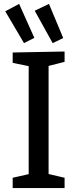

<svg xmlns="http://www.w3.org/2000/svg" viewBox="-20 -964 395 984"><path d="M311 -647 217 -623 229 -639V-58L217 -75L311 -53V0H45V-53L138 -74L127 -58V-639L141 -622L45 -642V-695L311 -700ZM103 -743 7 -906 78 -944 156 -770ZM250 -743 158 -909 231 -944 304 -769Z"/></svg>

Font: Bitter Thin Medium
Style: Regular
Weight: 500
Version: Version 3.021